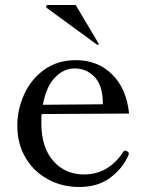

<svg xmlns="http://www.w3.org/2000/svg" viewBox="-20 -732 587 766"><path d="M494 -119Q494 -116 491 -110Q470 -61 420.5 -23.5Q371 14 296 14Q227 14 170.5 -17Q114 -48 81.5 -103.5Q49 -159 49 -231Q49 -294 76 -354.5Q103 -415 156 -453.5Q209 -492 283 -492Q370 -492 427.5 -435Q485 -378 495 -279L146 -277Q145 -265 145 -240Q145 -144 192.5 -90Q240 -36 315 -36Q412 -36 471 -125Q475 -131 480 -131Q483 -131 489 -127Q494 -124 494 -119ZM151 -314 390 -316V-329Q388 -394 356 -426.5Q324 -459 277 -459Q234 -459 199 -422.5Q164 -386 151 -314ZM367 -554 370 -553Q372 -553 373 -554Q374 -555 374 -556L373 -559L282 -712H171Q164 -712 164 -705Q164 -702 167 -700Z"/></svg>

Font: Shippori Mincho Medium
Style: Regular
Weight: 500
Designer: FONTDASU
Foundry: FONTDASU / Google Inc. / but / Adobe
Version: Version 3.110; ttfautohint (v1.8.3)